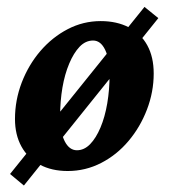

<svg xmlns="http://www.w3.org/2000/svg" viewBox="-20 -499 500 569"><path d="M180.7 7.8Q132.8 7.8 97.7 -11.2Q62.5 -30.3 43.5 -64.9Q24.4 -99.6 24.4 -146.5Q24.4 -202.1 44.4 -254.4Q64.5 -306.6 99.6 -347.7Q134.8 -388.7 180.7 -412.6Q226.6 -436.5 278.3 -436.5Q326.2 -436.5 361.8 -418Q397.5 -399.4 416.5 -364.7Q435.5 -330.1 435.5 -281.2Q435.5 -226.6 415.5 -174.3Q395.5 -122.1 360.8 -81.1Q326.2 -40 279.8 -16.1Q233.4 7.8 180.7 7.8ZM208 -53.7Q229.5 -53.7 247.1 -71.8Q264.6 -89.8 277.8 -121.1Q291 -152.3 297.9 -192.9Q304.7 -233.4 304.7 -276.4Q304.7 -324.2 291.5 -351.6Q278.3 -378.9 255.9 -378.9Q233.4 -378.9 215.8 -360.4Q198.2 -341.8 185.1 -310.5Q171.9 -279.3 165 -239.3Q158.2 -199.2 158.2 -155.3Q158.2 -106.4 171.9 -80.1Q185.5 -53.7 208 -53.7ZM50.8 50.8 9.8 16.6 408.2 -478.5 449.2 -445.3Z"/></svg>

Font: Crimson Pro
Style: Bold Italic
Weight: 700
Italic angle: -12°
Designer: Jacques Le Bailly
Foundry: Baron von Fonthausen
Version: Version 1.003